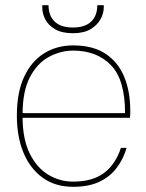

<svg xmlns="http://www.w3.org/2000/svg" viewBox="-20 -708 561 740"><path d="M262 12Q193 12 144.5 -23Q96 -58 70.5 -119.5Q45 -181 45 -262Q45 -352 73 -412Q101 -472 150 -502.5Q199 -533 262 -533Q338 -533 386.5 -501Q435 -469 458.5 -412.5Q482 -356 482 -283Q482 -275 482 -269Q482 -263 481 -254H56V-272H462Q462 -401 407.5 -457Q353 -513 262 -513Q214 -513 169 -489Q124 -465 95.5 -411Q67 -357 67 -267V-258Q67 -173 94 -117.5Q121 -62 165.5 -35Q210 -8 262 -8Q336 -8 380.5 -41Q425 -74 446 -138H468Q455 -94 429 -60Q403 -26 362 -7Q321 12 262 12ZM261 -580Q218 -580 192 -595.5Q166 -611 154.5 -633.5Q143 -656 143 -678V-688H167Q167 -648 190.5 -625Q214 -602 261 -602Q308 -602 331.5 -625Q355 -648 355 -688H380V-680Q380 -657 367.5 -634Q355 -611 329 -595.5Q303 -580 261 -580Z"/></svg>

Font: DM Sans 10pt Thin
Style: Regular
Weight: 250
Version: Version 4.004;gftools[0.9.30]